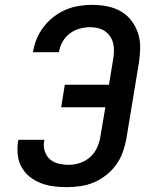

<svg xmlns="http://www.w3.org/2000/svg" viewBox="-20 -763 640 791"><path d="M255 8Q227 8 200 4.5Q173 1 148.5 -8.5Q124 -18 103.5 -34Q83 -50 70 -72.5Q57 -95 53.5 -122.5Q50 -150 54 -178L56 -187H163L162 -182Q158 -160 164.5 -140Q171 -120 185.5 -107Q200 -94 221 -89Q242 -84 263 -84Q287 -84 310.5 -92Q334 -100 352.5 -117Q371 -134 381 -157Q391 -180 394 -203L414 -321H232L247 -414H429L446 -518Q449 -535 449.5 -551.5Q450 -568 446.5 -583.5Q443 -599 434 -612.5Q425 -626 412.5 -634.5Q400 -643 384 -647Q368 -651 351 -651Q330 -651 308 -645Q286 -639 267.5 -625Q249 -611 237.5 -590.5Q226 -570 223 -549L222 -548H115L116 -549Q120 -576 131 -602.5Q142 -629 160 -652.5Q178 -676 201.5 -694Q225 -712 251 -723Q277 -734 304.5 -738.5Q332 -743 359 -743Q391 -743 421.5 -737Q452 -731 477.5 -716.5Q503 -702 521 -678.5Q539 -655 548.5 -626.5Q558 -598 557.5 -566.5Q557 -535 552 -503L500 -188Q495 -161 485 -134Q475 -107 457.5 -83Q440 -59 416 -40.5Q392 -22 365.5 -11Q339 0 310.5 4Q282 8 255 8Z"/></svg>

Font: Iosevka SmBd Ex Obl
Style: Regular
Weight: 600
Width: 7
Italic angle: -9°
Monospace: yes
Designer: Belleve Invis
Foundry: Belleve Invis
Version: Version 32.5.0; ttfautohint (v1.8.4)